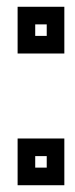

<svg xmlns="http://www.w3.org/2000/svg" viewBox="-20 -547 221 567"><path d="M170 -389H32V-527H170ZM84 -441H118V-475H84ZM170 0H32V-138H170ZM84 -52H118V-86H84Z"/></svg>

Font: Aurach Bi
Style: Regular
Weight: 400
Designer: Peter Wiegel
Foundry: Peter Wiegel
Version: Version 1.002